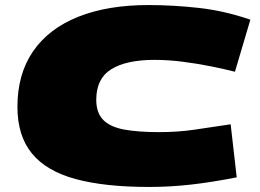

<svg xmlns="http://www.w3.org/2000/svg" viewBox="-20 -730 1029 760"><path d="M570 10Q394 10 278.5 -21.5Q163 -53 106 -123Q49 -193 49 -307Q49 -437 111 -527Q173 -617 289.5 -663.5Q406 -710 567 -710Q667 -710 768.5 -698.5Q870 -687 971 -652L910 -446Q871 -456 817 -467Q763 -478 704.5 -485.5Q646 -493 592 -493Q480 -493 420.5 -456Q361 -419 361 -335Q361 -283 389 -255Q417 -227 472.5 -217Q528 -207 609 -207Q686 -207 751.5 -217Q817 -227 893 -238L917 -28Q820 -9 737.5 0.5Q655 10 570 10Z"/></svg>

Font: Georama ExtraExtended Black
Style: Italic
Weight: 900
Width: 8
Italic angle: -9°
Designer: Jean-Baptiste Levee
Foundry: Production Type
Version: Version 1.000